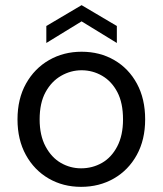

<svg xmlns="http://www.w3.org/2000/svg" viewBox="-20 -714 633 746"><path d="M295 12Q225 12 169 -20.5Q113 -53 80.5 -112Q48 -171 48 -250Q48 -330 81 -389Q114 -448 170.5 -480.5Q227 -513 297 -513Q368 -513 424 -480.5Q480 -448 512 -389Q544 -330 544 -250Q544 -171 511.5 -112Q479 -53 422.5 -20.5Q366 12 295 12ZM295 -60Q339 -60 376 -81Q413 -102 435.5 -145Q458 -188 458 -250Q458 -314 436 -356Q414 -398 377 -419.5Q340 -441 297 -441Q255 -441 217.5 -419.5Q180 -398 157 -356Q134 -314 134 -250Q134 -188 157 -145Q180 -102 216.5 -81Q253 -60 295 -60ZM160 -547V-613L297 -694L434 -613V-547L297 -631Z"/></svg>

Font: DVN - DM Sans
Style: Regular
Weight: 400
Designer: Colophon Foundry, Jonny Pinhorn
Foundry: Colophon Foundry
Version: Version 4.004;gftools[0.9.30]